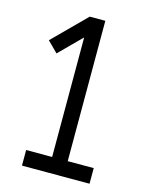

<svg xmlns="http://www.w3.org/2000/svg" viewBox="-114 -821 687 892"><g transform="rotate(15 230.0 -375.0)"><path d="M80 0V-75H205V-650L100 -545L50 -595L205 -750H280V-75H405V0H280H205Z"/></g></svg>

Font: Beorc Gothic
Style: Regular
Weight: 400
Version: Version 001.001